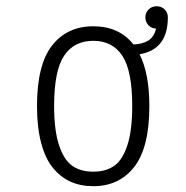

<svg xmlns="http://www.w3.org/2000/svg" viewBox="-20 -598 610 628"><path d="M285 11Q243.5 11 210.8 -3.8Q178 -18.5 153 -49Q128 -79.5 114.5 -130.8Q101 -182 101 -251Q101 -386 150.2 -449Q199.5 -512 285 -512Q370 -512 416.5 -452.5Q447.5 -454 465.8 -465.8Q484 -477.5 490.5 -504.5Q475.5 -505 465.5 -515.5Q455.5 -526 455.5 -541Q455.5 -556.5 466 -567Q476.5 -577.5 492 -577.5Q508.5 -577.5 518.8 -567Q529 -556.5 529 -541Q529 -436 436.5 -420.5Q468.5 -357.5 468.5 -251Q468.5 -115.5 419.2 -52.2Q370 11 285 11ZM412.5 -251Q412.5 -366.5 380.2 -415.5Q348 -464.5 285 -464.5Q222 -464.5 189.5 -415.5Q157 -366.5 157 -251Q157 -172 173 -123.5Q189 -75 216.2 -55.8Q243.5 -36.5 285 -36.5Q326.5 -36.5 353.8 -55.8Q381 -75 396.8 -123.5Q412.5 -172 412.5 -251Z"/></svg>

Font: League Mono Narrow UltraLight
Style: Regular
Weight: 200
Width: 3
Designer: Tyler Finck
Foundry: The League of Moveable Type / Tyler Finck
Version: Version 2.210